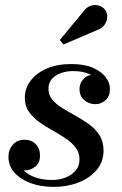

<svg xmlns="http://www.w3.org/2000/svg" viewBox="-20 -721 476 751"><path d="M190.5 10Q141.5 10 101.5 -4.2Q61.5 -18.5 37.2 -45Q13 -71.5 13 -108.5Q13 -135.5 30 -155Q47 -174.5 76.5 -174.5Q102.5 -174.5 119.5 -157.5Q136.5 -140.5 136.5 -112.5Q136.5 -84 118 -69.2Q99.5 -54.5 75 -54.5Q58.5 -54.5 44.5 -61.5Q30.5 -68.5 22.2 -80.8Q14 -93 14 -108.5H51Q51 -80 68.2 -59.5Q85.5 -39 115.8 -28Q146 -17 184 -17Q211 -17 235.5 -26.2Q260 -35.5 275.5 -53.5Q291 -71.5 291 -97Q291 -124 275.8 -144Q260.5 -164 236 -180.2Q211.5 -196.5 184 -211.8Q156.5 -227 132.2 -244.5Q108 -262 92.5 -284.5Q77 -307 77 -337.5Q77 -375.5 99.8 -405.5Q122.5 -435.5 163.2 -453Q204 -470.5 258.5 -470.5Q310 -470.5 343.5 -455.8Q377 -441 393.5 -418.8Q410 -396.5 410 -374Q410 -344 392.5 -328.8Q375 -313.5 353 -313.5Q329 -313.5 310 -329Q291 -344.5 291 -373.5Q291 -396 307.2 -412.8Q323.5 -429.5 350 -429.5Q371 -429.5 390 -414Q409 -398.5 409 -374H377Q377 -392 363.5 -407.8Q350 -423.5 325 -433.2Q300 -443 266 -443Q239.5 -443 217.8 -435Q196 -427 182.8 -411.8Q169.5 -396.5 169.5 -374.5Q169.5 -349 185 -330.8Q200.5 -312.5 225 -297.5Q249.5 -282.5 277.2 -267.2Q305 -252 329.5 -234Q354 -216 369.5 -191.5Q385 -167 385 -132Q385 -88 358.2 -56.2Q331.5 -24.5 287.2 -7.2Q243 10 190.5 10ZM228.5 -547 214 -564.5 307.5 -677.5Q317.5 -691 330 -696.5Q342.5 -702 354.8 -701.2Q367 -700.5 377 -694.8Q387 -689 392.5 -680.5Q400.5 -667.5 399.2 -651.8Q398 -636 388 -622.8Q378 -609.5 360.5 -603.5Z"/></svg>

Font: Bodoni Moda 9pt SemiBold
Style: Italic
Weight: 600
Italic angle: -13°
Designer: Owen Earl
Foundry: indestructible type
Version: Version 2.004